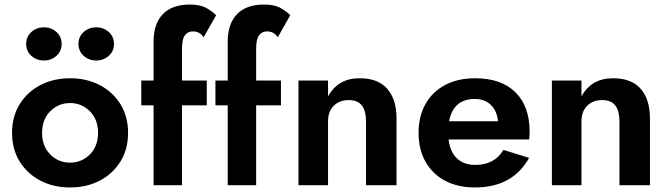

<svg xmlns="http://www.w3.org/2000/svg" viewBox="-20 -814 2941 844"><path d="M325 -621Q325 -653 348 -673.5Q371 -694 403 -694Q435 -694 458 -673.5Q481 -653 481 -621Q481 -589 458 -568.5Q435 -548 403 -548Q371 -548 348 -568.5Q325 -589 325 -621ZM95 -621Q95 -653 118 -673.5Q141 -694 173 -694Q205 -694 228 -673.5Q251 -653 251 -621Q251 -589 228 -568.5Q205 -548 173 -548Q141 -548 118 -568.5Q95 -589 95 -621ZM33 -230Q33 -302 66.5 -356Q100 -410 157.5 -440Q215 -470 288 -470Q361 -470 418.5 -440Q476 -410 509.5 -356Q543 -302 543 -230Q543 -158 509.5 -104Q476 -50 418.5 -20Q361 10 288 10Q215 10 157.5 -20Q100 -50 66.5 -104Q33 -158 33 -230ZM165 -230Q165 -171 201 -135Q237 -99 288 -99Q339 -99 375 -135Q411 -171 411 -230Q411 -289 375 -325Q339 -361 288 -361Q237 -361 201 -325Q165 -289 165 -230Z M601 -460H655V-630Q655 -709 695.5 -751.5Q736 -794 815 -794Q861 -794 888.5 -778Q916 -762 930 -747L875 -650Q865 -665 853 -670.5Q841 -676 828 -676Q805 -676 792.5 -658.5Q780 -641 780 -601V-460H889V-351H780V0H655V-351H601Z M927 -460H981V-630Q981 -709 1021.5 -751.5Q1062 -794 1141 -794Q1187 -794 1214.5 -778Q1242 -762 1256 -747L1201 -650Q1191 -665 1179 -670.5Q1167 -676 1154 -676Q1131 -676 1118.5 -658.5Q1106 -641 1106 -601V-460H1215V-351H1106V0H981V-351H927Z M1589 -280Q1589 -326 1571 -350Q1553 -374 1513 -374Q1472 -374 1447 -349Q1422 -324 1422 -280V0H1292V-460H1422V-390Q1443 -429 1477.5 -449.5Q1512 -470 1561 -470Q1642 -470 1682.5 -423.5Q1723 -377 1723 -294V0H1589Z M2068 10Q1992 10 1936.5 -19.5Q1881 -49 1850.5 -103Q1820 -157 1820 -230Q1820 -303 1850.5 -357Q1881 -411 1937 -440.5Q1993 -470 2069 -470Q2183 -470 2245.5 -408.5Q2308 -347 2308 -236Q2308 -213 2306 -201H1952Q1958 -147 1988.5 -118Q2019 -89 2069 -89Q2154 -89 2193 -155L2306 -120Q2233 10 2068 10ZM2067 -379Q1973 -379 1954 -281H2169Q2165 -326 2138 -352.5Q2111 -379 2067 -379Z M2703 -280Q2703 -326 2685 -350Q2667 -374 2627 -374Q2586 -374 2561 -349Q2536 -324 2536 -280V0H2406V-460H2536V-390Q2557 -429 2591.5 -449.5Q2626 -470 2675 -470Q2756 -470 2796.5 -423.5Q2837 -377 2837 -294V0H2703Z"/></svg>

Font: Jost* Semi
Style: Regular
Weight: 600
Version: Version 3.7